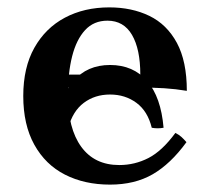

<svg xmlns="http://www.w3.org/2000/svg" viewBox="-20 -485 568 520"><path d="M278 15Q209 15 156 -12Q103 -39 73 -93Q43 -147 43 -225Q43 -302 73 -355.5Q103 -409 155.5 -437Q208 -465 276 -465Q337 -465 384.5 -442Q432 -419 459 -369Q486 -319 486 -239Q456 -244 425 -246Q394 -248 351 -248H143V-283H360Q360 -352 337.5 -390.5Q315 -429 271 -429Q234 -429 210.5 -403.5Q187 -378 175.5 -333Q164 -288 164 -227Q164 -137 200 -87.5Q236 -38 303 -38Q345 -38 382 -57Q419 -76 455 -125Q465 -120 471.5 -114Q478 -108 485 -100Q442 -41 393.5 -13Q345 15 278 15ZM391 -139Q380 -184 349.5 -206.5Q319 -229 278 -229Q237 -229 207 -206.5Q177 -184 165 -139Q149 -136 133 -139Q141 -222 178.5 -265.5Q216 -309 278 -309Q341 -309 378.5 -265.5Q416 -222 423 -139Q407 -136 391 -139Z"/></svg>

Font: Poltawski Nowy SemiBold
Style: Regular
Weight: 600
Version: Version 1.001;gftools[0.9.25]